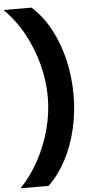

<svg xmlns="http://www.w3.org/2000/svg" viewBox="-72 -954 618 1203"><g transform="rotate(-5 237.5 -353.0)"><path d="M184 208H7Q74 138 123.5 47Q173 -44 200 -145.5Q227 -247 227 -348Q227 -449 200 -552.5Q173 -656 121.5 -750Q70 -844 -2 -914H174Q244 -851 291.5 -762Q339 -673 364 -567Q389 -461 389 -348Q389 -236 364.5 -132Q340 -28 294 59Q248 146 184 208Z"/></g></svg>

Font: Parkinsans Light
Style: Bold
Weight: 700
Version: Version 1.000